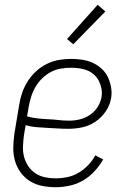

<svg xmlns="http://www.w3.org/2000/svg" viewBox="-20 -774 540 802"><path d="M213 8Q184 8 156 2.5Q128 -3 105 -17.5Q82 -32 66 -54Q50 -76 42.5 -102.5Q35 -129 35.5 -157.5Q36 -186 40 -215L60 -335Q64 -361 72.5 -386Q81 -411 95.5 -434Q110 -457 130.5 -476Q151 -495 175.5 -507Q200 -519 225.5 -523.5Q251 -528 277 -528Q300 -528 323.5 -524.5Q347 -521 367.5 -511.5Q388 -502 404.5 -487Q421 -472 430.5 -452Q440 -432 444 -409Q448 -386 444 -363Q439 -334 421 -308Q403 -282 377.5 -265Q352 -248 323 -242Q294 -236 265 -236Q242 -236 219.5 -237.5Q197 -239 175 -240Q153 -241 130.5 -243Q108 -245 87 -251L80 -209Q77 -186 76 -163Q75 -140 80.5 -119Q86 -98 98 -80Q110 -62 128 -50Q146 -38 168.5 -33.5Q191 -29 214 -29Q237 -29 261 -34Q285 -39 307.5 -52Q330 -65 348 -84Q366 -103 378 -125L411 -108Q396 -82 375 -59Q354 -36 327.5 -20.5Q301 -5 271 1.5Q241 8 213 8ZM270 -270Q292 -270 314 -275.5Q336 -281 355.5 -294Q375 -307 387.5 -326.5Q400 -346 404 -368Q407 -386 404 -403Q401 -420 393.5 -435Q386 -450 373.5 -461.5Q361 -473 345.5 -479.5Q330 -486 312.5 -488.5Q295 -491 277 -491Q256 -491 234.5 -487.5Q213 -484 193 -473.5Q173 -463 156.5 -447Q140 -431 128.5 -411.5Q117 -392 110.5 -371Q104 -350 100 -329L93 -288Q113 -282 136 -279.5Q159 -277 181 -276Q203 -275 225 -272.5Q247 -270 270 -270ZM286 -589 260 -611 388 -754 420 -726Z"/></svg>

Font: Iosevka Curly Extralight
Style: Italic
Weight: 200
Italic angle: -9°
Monospace: yes
Designer: Belleve Invis
Foundry: Belleve Invis
Version: Version 22.1.2; ttfautohint (v1.8.4)